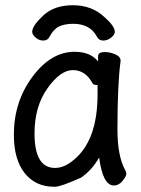

<svg xmlns="http://www.w3.org/2000/svg" viewBox="-20 -690 540 734"><path d="M415 19Q373 19 359 -88Q332 -40 290 -11Q212 24 190 24Q188 24 187 24Q116 24 74.5 -28Q33 -80 33 -175Q33 -301 104 -396.5Q175 -492 265 -492Q326 -492 355 -455V-475Q355 -491 380 -491Q400 -491 419 -483Q441 -474 441 -458Q441 -458 441 -457Q429 -368 429 -195Q429 -91 460 -37Q463 -32 463 -24.5Q463 -17 449 1Q435 19 415 19ZM379 -625Q419 -590 419 -568Q419 -558 405 -546.5Q391 -535 375 -535Q358 -535 351 -549Q325 -599 260 -599Q228 -599 206 -589Q185 -579 169 -549Q162 -535 145.5 -535Q129 -535 116 -546.5Q103 -558 103 -568Q103 -591 145 -630.5Q187 -670 259 -670Q331 -670 379 -625ZM190 -48Q226 -48 261 -78Q353 -152 353 -330V-365Q351 -365 349 -365Q337 -365 333 -373Q306 -422 258.5 -422Q211 -422 161.5 -352.5Q112 -283 112 -180Q112 -48 190 -48Z"/></svg>

Font: Moon Stars Kai HW
Style: Bold
Weight: 700
Designer: GuiWonder
Version: Version 1.101